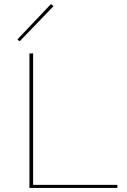

<svg xmlns="http://www.w3.org/2000/svg" viewBox="-20 -919 623 939"><path d="M229 -899 242 -889 76 -717 65 -726ZM142 -15H554V0H124V-658H142Z"/></svg>

Font: EauTestSC Thin
Style: Regular
Weight: 250
Designer: Christian Thalmann (Catharsis Fonts)
Version: Version 0.001;PS 000.001;hotconv 1.0.88;makeotf.lib2.5.64775